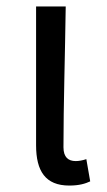

<svg xmlns="http://www.w3.org/2000/svg" viewBox="-20 -563 332 596"><path d="M195 13C226 13 245 7 260 0L248 -69C236 -65 225 -63 215 -63C192 -63 177 -75 177 -106C177 -237 182 -396 184 -543H92V-112C92 -32 121 13 195 13Z"/></svg>

Font: GenYoGothic2 TW R
Style: Regular
Weight: 400
Version: Version 2.100;PS 2.1;hotconv 16.6.51;makeotf.lib2.5.65220 DE